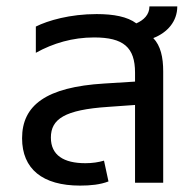

<svg xmlns="http://www.w3.org/2000/svg" viewBox="-20 -571 612 600"><path d="M319 -4 305 -69C288 -64 269 -61 247 -61C179 -61 139 -86 139 -141C139 -199 182 -228 318 -237L402 -243V0H490V-348C490 -392 482 -428 459 -452C503 -469 534 -504 534 -551H447C447 -525 429 -508 406 -498C378 -519 335 -527 282 -527C199 -527 130 -507 92 -488V-406C146 -436 207 -454 274 -454C366 -454 402 -423 402 -344V-316L306 -310C124 -299 49 -242 49 -139C49 -43 113 9 230 9C263 9 293 6 319 -4Z"/></svg>

Font: Noto Sans Thai UI
Style: Regular
Weight: 400
Designer: Monotype Design Team
Foundry: Monotype Imaging Inc.
Version: Version 1.901